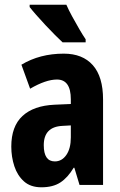

<svg xmlns="http://www.w3.org/2000/svg" viewBox="-20 -786 512 816"><path d="M251 -558Q331 -558 374.5 -509Q418 -460 418 -363V0H318L296 -73H293Q268 -31 236.5 -10.5Q205 10 156 10Q110 10 82 -15Q54 -40 41 -79.5Q28 -119 28 -163Q28 -249 75.5 -293Q123 -337 212 -341L281 -344V-364Q281 -448 222 -448Q175 -448 108 -409L71 -511Q149 -558 251 -558ZM245 -251Q166 -247 166 -169Q166 -100 213 -100Q243 -100 262 -127.5Q281 -155 281 -202V-253ZM262 -766Q271 -745 286.5 -716.5Q302 -688 317.5 -661.5Q333 -635 344 -619V-606H246Q233 -618 213.5 -637.5Q194 -657 173 -679.5Q152 -702 134 -722.5Q116 -743 106 -756V-766Z"/></svg>

Font: Noto Sans Bengali ExtraCondensed
Style: Bold
Weight: 700
Width: 2
Designer: Joana Ranito - Universal Thirst; Jelle Bosma - Monotype Design Team
Foundry: Universal Thirst ehf.
Version: Version 3.000; ttfautohint (v1.8.4.7-5d5b)